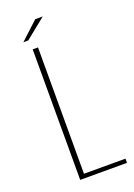

<svg xmlns="http://www.w3.org/2000/svg" viewBox="-138 -763 571 817"><g transform="rotate(-20 147.5 -354.0)"><path d="M78 0V-591H102V-19H290V0ZM51 -633 132 -708H166L73 -633Z"/></g></svg>

Font: Alumni Sans Thin
Style: Regular
Weight: 100
Designer: Robert E. Leuschke
Foundry: Robert E. Leuschke
Version: Version 1.018